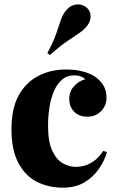

<svg xmlns="http://www.w3.org/2000/svg" viewBox="-20 -853 540 887"><path d="M285 -532Q327 -532 360 -523.5Q393 -515 414 -502Q440 -486 456 -461Q472 -436 472 -403Q472 -365 447 -339.5Q422 -314 384 -314Q345 -314 322.5 -337Q300 -360 300 -396Q300 -431 322 -455Q344 -479 374 -487Q366 -495 353.5 -500Q341 -505 324 -505Q290 -505 267 -485.5Q244 -466 229.5 -432.5Q215 -399 208.5 -357.5Q202 -316 202 -272Q202 -198 221.5 -156.5Q241 -115 270.5 -98.5Q300 -82 331 -82Q347 -82 368 -87Q389 -92 412.5 -108Q436 -124 457 -156L474 -150Q463 -111 437 -73Q411 -35 370 -10.5Q329 14 270 14Q204 14 150.5 -13Q97 -40 65 -100Q33 -160 33 -257Q33 -351 66 -411.5Q99 -472 156.5 -502Q214 -532 285 -532ZM379 -819Q398 -804 398.5 -779Q399 -754 382 -733Q367 -714 343.5 -698.5Q320 -683 288 -661Q256 -639 210 -599L199 -608Q228 -663 240.5 -700Q253 -737 262 -763Q271 -789 289 -809Q305 -828 331.5 -832Q358 -836 379 -819Z"/></svg>

Font: Playfair Display ExtraBold
Style: Regular
Weight: 800
Designer: Claus Eggers Sørensen
Foundry: Claus Eggers Sørensen
Version: Version 1.203